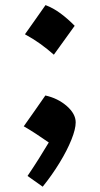

<svg xmlns="http://www.w3.org/2000/svg" viewBox="-20 -659 386 742"><path d="M155.9 -639.3Q185.9 -628 214.1 -607.1Q242.3 -586.1 268.6 -559.3Q228.4 -502.9 188.1 -447.6Q163.4 -469.6 135.7 -489.5Q108.1 -509.3 76.4 -526.5Q96.8 -555.5 116.6 -583.4Q136.5 -611.4 155.9 -639.3ZM155.3 -290Q203.6 -279.3 238 -249.3Q272.5 -219.2 272.5 -186Q272.5 -160.2 255.9 -118.9Q239.3 -77.6 210.4 -30.3Q181.6 17.1 145 62.5L86.4 21Q110.8 -15.1 130.6 -46.6Q150.4 -78.1 168.5 -108.4Q141.6 -127 119.4 -141.6Q97.2 -156.2 71.8 -170.9Q92.8 -200.2 112.8 -229Q132.8 -257.8 155.3 -290Z"/></svg>

Font: Pinar Bold
Style: Regular
Weight: 700
Designer: Amin Abedi
Version: Version 3.000